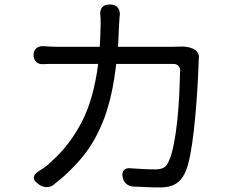

<svg xmlns="http://www.w3.org/2000/svg" viewBox="-20 -807 1040 841"><path d="M830 -591Q841 -586 847 -574.5Q853 -563 851 -551Q850 -546 850 -543Q850 -540 850 -530Q849 -501 846.5 -452.5Q844 -404 839.5 -346.5Q835 -289 828.5 -231Q822 -173 812.5 -124.5Q803 -76 789 -47Q774 -16 748.5 -1Q723 14 682 14Q644 14 618.5 12.5Q593 11 561 10Q544 8 531.5 -3.5Q519 -15 517 -33L516 -37Q515 -54 524.5 -63Q534 -72 551 -70Q577 -68 606.5 -66.5Q636 -65 660 -65Q682 -65 696 -72Q710 -79 718 -98Q732 -127 741.5 -176Q751 -225 757 -283.5Q763 -342 765.5 -399Q768 -456 769 -499Q769 -511 761 -519Q753 -527 740 -527H489Q473 -386 436.5 -289Q400 -192 344 -123Q288 -54 215 2Q202 13 183 12.5Q164 12 149 0L142 -6Q127 -17 128.5 -30.5Q130 -44 145 -54Q162 -65 176 -74.5Q190 -84 212 -106Q286 -173 338 -272.5Q390 -372 410 -527H242Q213 -527 199 -527Q185 -527 168 -526Q150 -525 138.5 -536Q127 -547 127 -566Q127 -585 138.5 -595Q150 -605 168 -605Q185 -604 199 -603Q213 -602 241 -602H417Q420 -651 421 -704Q421 -718 420.5 -727Q420 -736 419 -745Q418 -764 428 -775.5Q438 -787 457 -787H466Q484 -787 494.5 -775Q505 -763 505 -745Q504 -735 503.5 -729Q503 -723 502 -705Q500 -651 497 -602H735Q741 -602 753.5 -602.5Q766 -603 767 -603Q781 -604 798 -601.5Q815 -599 827 -593Z"/></svg>

Font: Chiron GoRound TC
Style: Regular
Weight: 400
Designer: Ryoko NISHIZUKA 西塚涼子 (kana, bopomofo & ideographs); Paul D. Hunt (Latin, Greek & Cyrillic); Sandoll Communications 산돌커뮤니
Foundry: Adobe
Version: Version 1.000;hotconv 1.1.1;makeotfexe 2.6.0